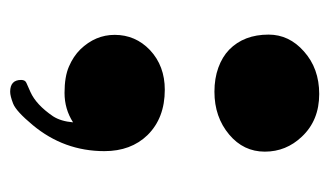

<svg xmlns="http://www.w3.org/2000/svg" viewBox="-154 -373 642 374"><g transform="rotate(90 167.0 -186.0)"><path d="M158.7 -282.7Q132.8 -282.7 111.8 -290.3Q90.8 -297.9 76.7 -311.5Q47.4 -340.3 47.4 -388.2Q47.4 -428.2 80.1 -457Q113.3 -486.8 163.1 -486.8Q214.4 -486.8 246.1 -453.1Q275.4 -422.4 275.4 -380.9Q275.4 -339.4 242.2 -311.5Q208 -282.7 158.7 -282.7ZM218.3 -7.3Q192.4 9.3 160.9 9.3Q129.4 9.3 109.6 0.7Q89.8 -7.8 76.2 -21.5Q47.9 -50.8 47.9 -88.4Q47.9 -128.9 77.6 -157.2Q108.4 -186 154.8 -186Q210 -186 243.2 -152.3Q274.4 -120.1 274.4 -68.4Q274.4 10.3 223.6 71.3Q196.8 103.5 181.9 109.4Q167 115.2 158.7 115.2Q135.7 115.2 135.7 93.8Q135.7 85.9 141.6 83.5L159.2 75.7Q184.1 64.5 206.5 31.7Q216.3 16.6 218.3 -7.3Z"/></g></svg>

Font: Limelight
Style: Regular
Weight: 400
Designer: Nicole Fally
Foundry: Nicole Fally
Version: Version 1.002